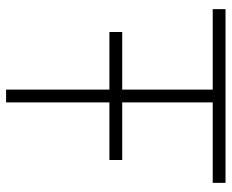

<svg xmlns="http://www.w3.org/2000/svg" viewBox="-85 -675 760 630"><g transform="rotate(90 295.0 -360.0)"><path d="M85 -339V-381H274V-678H10V-720H580V-678H316V-381H505V-339H316V0H274V-339Z"/></g></svg>

Font: Vela Sans ExtLt
Style: Regular
Weight: 200
Designer: Principal design: Mikhail Sharanda - project Manrope.
Design modification: Ravid Balaliev
Foundry: Mikhail Sharanda
Version: Version 1.001